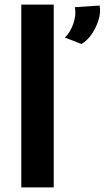

<svg xmlns="http://www.w3.org/2000/svg" viewBox="-20 -809 452 829"><path d="M72 -789H212V0H72ZM332 -619 260 -647Q282 -667 296 -705Q310 -743 303 -778L410 -785Q416 -757 405.5 -723Q395 -689 375.5 -661Q356 -633 332 -619Z"/></svg>

Font: Reem Kufi Fun
Style: Bold
Weight: 700
Designer: Khaled Hosny
Version: Version 1.005